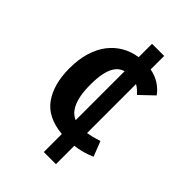

<svg xmlns="http://www.w3.org/2000/svg" viewBox="-207 -742 873 873"><g transform="rotate(45 229.0 -306.0)"><path d="M242 42V-74Q143 -83 99 -145.5Q55 -208 55 -310Q55 -368 69 -413.5Q83 -459 108 -491Q133 -523 167 -542.5Q201 -562 242 -568V-654H320V-567Q353 -561 379 -544.5Q405 -528 423 -503L358 -441Q350 -450 340.5 -458.5Q331 -467 320 -473V-158Q332 -160 344.5 -163Q357 -166 367 -169Q377 -172 383 -174L389 -175L417 -103L410 -100Q403 -97 390.5 -92.5Q378 -88 360 -83.5Q342 -79 320 -76V42ZM242 -163V-478Q229 -474 217 -465Q205 -456 195.5 -438.5Q186 -421 180.5 -393.5Q175 -366 175 -325Q175 -284 180.5 -256Q186 -228 195.5 -209Q205 -190 217 -179Q229 -168 242 -163Z"/></g></svg>

Font: Amaranth
Style: Regular
Weight: 400
Designer: Gesine Todt
Foundry: Gesine Todt
Version: Version 1.001